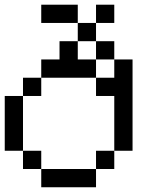

<svg xmlns="http://www.w3.org/2000/svg" viewBox="-20 -789 655 809"><path d="M153.8 0V-76.9H384.6V0ZM76.9 -76.9V-153.8H153.8V-76.9ZM384.6 -76.9V-153.8H461.5V-76.9ZM0 -153.8V-384.6H76.9V-153.8ZM76.9 -384.6V-461.5H153.8V-384.6ZM461.5 -153.8V-384.6H384.6V-461.5H461.5V-538.5H538.5V-153.8ZM153.8 -461.5V-538.5H230.8V-615.4H307.7V-538.5H384.6V-461.5ZM384.6 -538.5V-615.4H461.5V-538.5ZM307.7 -615.4V-692.3H384.6V-615.4ZM153.8 -692.3V-769.2H307.7V-692.3ZM384.6 -692.3V-769.2H461.5V-692.3Z"/></svg>

Font: Mintsoda - Lime Green 13x16
Style: Regular
Weight: 400
Designer: Mintsoda-15
Version: Version 1.0